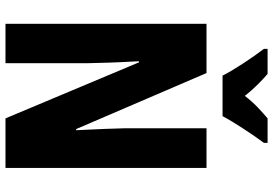

<svg xmlns="http://www.w3.org/2000/svg" viewBox="-164 -806 971 682"><g transform="rotate(90 321.0 -465.5)"><path d="M249 -771H393C414 -811 459 -879 488 -918V-931H401C378 -911 349 -887 321 -850C294 -885 264 -913 243 -931H154V-918C182 -882 232 -807 249 -771ZM577 0V-714H436V-428C437 -380 439 -334 443 -251H439L240 -714H65V0H205V-291C204 -336 203 -388 198 -474H202L401 0Z"/></g></svg>

Font: Noto Sans Gurmukhi UI ExtraCondensed ExtraBold
Style: Regular
Weight: 800
Width: 2
Designer: Jelle Bosma - Monotype Design Team
Foundry: Monotype Imaging Inc.
Version: Version 2.004